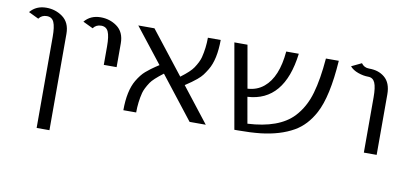

<svg xmlns="http://www.w3.org/2000/svg" viewBox="-70 -761 2484 1182"><g transform="rotate(10 1172.5 -170.0)"><path d="M205.1 200.2V-369.1Q205.1 -432.1 192.6 -460.4Q180.2 -488.8 147.9 -488.8Q115.7 -488.8 98.1 -463.9L35.2 -494.1Q72.8 -539.1 136.2 -539.1Q192.9 -539.1 236.8 -507.8Q285.2 -473.6 285.2 -401.9V200.2Z M544.9 -253.9V-369.1Q544.9 -432.1 532.5 -460.4Q520 -488.8 487.8 -488.8Q455.6 -488.8 438 -463.9L375 -494.1Q412.6 -539.1 476.1 -539.1Q532.7 -539.1 576.7 -507.8Q625 -473.6 625 -401.9V-253.9Z M882.8 -312 711.9 -529.8H813L1021 -264.2Q1079.1 -307.6 1098.1 -336.4Q1124 -375.5 1131.8 -405.3Q1147 -465.8 1147 -529.8H1227.1Q1226.6 -407.7 1186.5 -340.8Q1171.9 -316.9 1160.4 -301.8Q1148.9 -286.6 1127.9 -269Q1100.6 -246.1 1057.1 -217.8L1227.1 0H1126L918.9 -265.1Q857.9 -218.8 841.3 -193.4Q814.5 -152.8 807.1 -124.5Q792 -65.4 792 0H711.9Q711.9 -121.1 752 -189.5Q776.9 -231.4 803.2 -253.9Q836.4 -281.7 859.4 -296.6Q882.3 -311.5 882.8 -312Z M1715.3 -529.8Q1677.7 -226.6 1449.7 -213.9L1478.5 -50.8Q1673.8 -61 1762.7 -154.3Q1822.3 -217.8 1848.6 -310.5Q1874 -398.4 1884.8 -529.8H1965.3Q1950.2 -303.7 1893.1 -197.3Q1846.7 -110.4 1773.4 -68.4Q1689.5 -20.5 1569.3 -6.8Q1506.3 0 1428.7 0H1405.8L1312.5 -529.8H1394.5L1441.4 -263.2Q1501 -266.6 1543 -301.8Q1622.6 -367.7 1636.7 -529.8Z M2045.4 -509.8 2108.4 -540Q2126 -515.1 2157.2 -515.1Q2188.5 -515.1 2211.9 -507.3Q2235.4 -499.5 2254.4 -483.9Q2295.4 -450.2 2295.4 -377.9V0H2215.3V-345.2Q2215.3 -408.2 2202.9 -436.5Q2190.4 -464.8 2160.2 -464.8Q2129.9 -464.8 2096.7 -476.6Q2063.5 -488.3 2045.4 -509.8Z"/></g></svg>

Font: Pfennig
Style: Medium
Weight: 500
Version: Version 20120410 ; ttfautohint (v0.8)